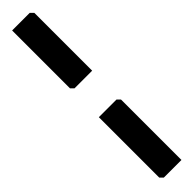

<svg xmlns="http://www.w3.org/2000/svg" viewBox="-368 -857 955 955"><g transform="rotate(-45 109.5 -379.5)"><path d="M45 -295H169L185 -279V146H61L45 130ZM185 -482H61L45 -498V-905H169L185 -889Z"/></g></svg>

Font: Chau Philomene One
Style: Regular
Weight: 400
Designer: Vicente Lamonaca
Foundry: TipoType
Version: Version 1.002